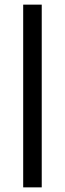

<svg xmlns="http://www.w3.org/2000/svg" viewBox="-20 -688 280 828"><path d="M160 120H80V-668H160Z"/></svg>

Font: Madhuban Light
Style: Regular
Weight: 300
Designer: jaikishan Patel
Foundry: MagicType
Version: Version 1.000